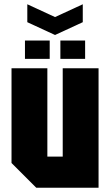

<svg xmlns="http://www.w3.org/2000/svg" viewBox="-20 -880 516 900"><path d="M442 -560V0H150L34 -116V-560H202V-146H274V-560ZM97 -604V-690H213V-604ZM263 -604V-690H379V-604ZM368 -860V-776L238 -716L108 -776V-860L238 -800Z"/></svg>

Font: Tektur Condensed
Style: Bold
Weight: 700
Width: 3
Designer: Adam Jagosz
Foundry: Adam Jagosz
Version: Version 1.005;gftools[0.9.30]